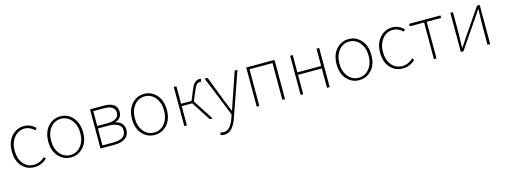

<svg xmlns="http://www.w3.org/2000/svg" viewBox="-15 -1397 6563 2497"><g transform="rotate(-15 3267.0 -148.0)"><path d="M294.9 12.7Q191.4 12.7 125 -61Q58.6 -134.8 58.6 -261.7Q58.6 -389.6 127.4 -464.8Q196.3 -540 295.9 -540Q379.9 -540 450.2 -473.6L426.8 -448.2Q364.3 -506.8 295.9 -506.8Q210.9 -506.8 153.8 -438Q96.7 -369.1 96.7 -261.7Q96.7 -153.3 151.4 -86.4Q206.1 -19.5 295.9 -19.5Q375 -19.5 442.4 -83L462.9 -56.6Q384.8 12.7 294.9 12.7Z M549.8 -261.7Q549.8 -389.6 617.7 -464.8Q685.5 -540 784.2 -540Q882.8 -540 950.7 -464.8Q1018.6 -389.6 1018.6 -261.7Q1018.6 -135.7 950.7 -61.5Q882.8 12.7 784.2 12.7Q685.5 12.7 617.7 -61.5Q549.8 -135.7 549.8 -261.7ZM981.4 -261.7Q981.4 -369.1 925.3 -438Q869.1 -506.8 784.2 -506.8Q699.2 -506.8 643.6 -438Q587.9 -369.1 587.9 -261.7Q587.9 -155.3 643.6 -87.4Q699.2 -19.5 784.2 -19.5Q869.1 -19.5 925.3 -87.4Q981.4 -155.3 981.4 -261.7Z M1182.6 0V-527.3H1367.2Q1546.9 -527.3 1546.9 -397.5Q1546.9 -308.6 1460 -282.2V-278.3Q1506.8 -268.6 1539.1 -236.8Q1571.3 -205.1 1571.3 -150.4Q1571.3 -76.2 1519.5 -38.1Q1467.8 0 1373 0ZM1217.8 -293.9H1348.6Q1508.8 -293.9 1508.8 -394.5Q1508.8 -494.1 1358.4 -494.1H1217.8ZM1217.8 -32.2H1362.3Q1534.2 -32.2 1534.2 -151.4Q1534.2 -205.1 1487.8 -232.9Q1441.4 -260.7 1353.5 -260.7H1217.8Z M1677.7 -261.7Q1677.7 -389.6 1745.6 -464.8Q1813.5 -540 1912.1 -540Q2010.7 -540 2078.6 -464.8Q2146.5 -389.6 2146.5 -261.7Q2146.5 -135.7 2078.6 -61.5Q2010.7 12.7 1912.1 12.7Q1813.5 12.7 1745.6 -61.5Q1677.7 -135.7 1677.7 -261.7ZM2109.4 -261.7Q2109.4 -369.1 2053.2 -438Q1997.1 -506.8 1912.1 -506.8Q1827.1 -506.8 1771.5 -438Q1715.8 -369.1 1715.8 -261.7Q1715.8 -155.3 1771.5 -87.4Q1827.1 -19.5 1912.1 -19.5Q1997.1 -19.5 2053.2 -87.4Q2109.4 -155.3 2109.4 -261.7Z M2513.7 -277.3 2693.4 0H2654.3L2487.3 -258.8H2345.7V0H2310.5V-527.3H2345.7V-291H2486.3L2542 -425.8Q2569.3 -492.2 2596.2 -516.1Q2623 -540 2657.2 -540Q2671.9 -540 2679.7 -536.1L2670.9 -500Q2665 -502 2655.3 -502Q2630.9 -502 2612.3 -484.9Q2593.8 -467.8 2572.3 -415Z M2787.1 244.1Q2755.9 244.1 2736.3 233.4L2745.1 200.2Q2764.6 209 2789.1 209Q2877 209 2928.7 60.5L2944.3 11.7L2725.6 -527.3H2765.6L2898.4 -182.6Q2913.1 -142.6 2958 -35.2H2962.9Q2984.4 -96.7 3012.7 -182.6L3130.9 -527.3H3168L2958 74.2Q2933.6 146.5 2891.6 195.3Q2849.6 244.1 2787.1 244.1Z M3286.1 0V-527.3H3667V0H3630.9V-494.1H3321.3V0Z M3877 0V-527.3H3912.1V-293.9H4232.4V-527.3H4268.6V0H4232.4V-260.7H3912.1V0Z M4431.6 -261.7Q4431.6 -389.6 4499.5 -464.8Q4567.4 -540 4666 -540Q4764.6 -540 4832.5 -464.8Q4900.4 -389.6 4900.4 -261.7Q4900.4 -135.7 4832.5 -61.5Q4764.6 12.7 4666 12.7Q4567.4 12.7 4499.5 -61.5Q4431.6 -135.7 4431.6 -261.7ZM4863.3 -261.7Q4863.3 -369.1 4807.1 -438Q4751 -506.8 4666 -506.8Q4581.1 -506.8 4525.4 -438Q4469.7 -369.1 4469.7 -261.7Q4469.7 -155.3 4525.4 -87.4Q4581.1 -19.5 4666 -19.5Q4751 -19.5 4807.1 -87.4Q4863.3 -155.3 4863.3 -261.7Z M5253.9 12.7Q5150.4 12.7 5084 -61Q5017.6 -134.8 5017.6 -261.7Q5017.6 -389.6 5086.4 -464.8Q5155.3 -540 5254.9 -540Q5338.9 -540 5409.2 -473.6L5385.7 -448.2Q5323.2 -506.8 5254.9 -506.8Q5169.9 -506.8 5112.8 -438Q5055.7 -369.1 5055.7 -261.7Q5055.7 -153.3 5110.4 -86.4Q5165 -19.5 5254.9 -19.5Q5334 -19.5 5401.4 -83L5421.9 -56.6Q5343.8 12.7 5253.9 12.7Z M5671.9 0V-494.1H5479.5V-527.3H5901.4V-494.1H5707V0Z M6034.2 0V-527.3H6069.3V-249Q6069.3 -226.6 6064.5 -48.8H6069.3Q6081.1 -65.4 6107.4 -106.4Q6133.8 -147.5 6145.5 -164.1L6393.6 -527.3H6429.7V0H6393.6V-277.3Q6393.6 -335 6399.4 -477.5H6394.5L6317.4 -363.3L6069.3 0Z"/></g></svg>

Font: Gen Shin Gothic ExtraLight
Style: Regular
Weight: 100
Designer: [Source Han Sans]
Ryoko NISHIZUKA  (kana & ideographs); Paul D. Hunt (Latin, Greek & Cyrillic); Wenlong ZHANG  (bopomofo
Version: Version 1.002.20150607